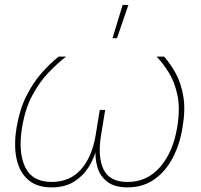

<svg xmlns="http://www.w3.org/2000/svg" viewBox="-20 -770 833 795"><path d="M193.8 5.9Q132.3 5.9 96.2 -25.9Q60.1 -57.6 48.3 -113.8Q36.6 -169.9 48.8 -242.7Q61 -315.9 88.6 -371.3Q116.2 -426.8 151.6 -467Q187 -507.3 222.7 -535.6H253.4Q218.8 -508.8 181.4 -470Q144 -431.2 114 -375.5Q84 -319.8 71.3 -241.7Q54.7 -140.6 84 -78.6Q113.3 -16.6 193.8 -16.6Q269.5 -16.6 315.4 -68.6Q361.3 -120.6 376 -210L393.1 -314.9H415.5L398.4 -210Q383.8 -120.6 408.7 -68.6Q433.6 -16.6 508.3 -16.6Q589.4 -16.6 643.1 -78.6Q696.8 -140.6 713.4 -241.7Q726.6 -319.8 714.8 -375.5Q703.1 -431.2 678.7 -470Q654.3 -508.8 628.4 -535.6H659.2Q685.1 -507.3 707.3 -467Q729.5 -426.8 739 -371.3Q748.5 -315.9 735.8 -242.7Q724.1 -169.9 693.8 -113.8Q663.6 -57.6 616.9 -25.9Q570.3 5.9 508.3 5.9Q454.6 5.9 424.3 -17.3Q394 -40.5 383.3 -77.6Q372.6 -114.7 376 -156.2H379.9Q370.1 -114.7 346.7 -77.6Q323.2 -40.5 285.6 -17.3Q248 5.9 193.8 5.9ZM445.8 -611.8 487.8 -749.5H511.7L464.4 -611.8Z"/></svg>

Font: Inter 20pt Thin
Style: Italic
Weight: 250
Italic angle: -9.3988°
Version: Version 4.001;git-66647c0bb